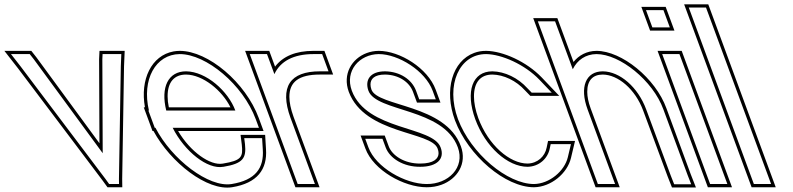

<svg xmlns="http://www.w3.org/2000/svg" viewBox="-266 -834 3680 891"><path d="M-171.3 -527 -215 -583H-128L-109.1 -559L210.6 -123L208.9 -559L210 -583H297L294.7 -527L286 -4L286.3 20H240.4L223.1 -4ZM-183.2 -517.9 211 4.9 232.8 35H301.5L301 -4L309.6 -526.6L312.6 -598H195.7L193.9 -559.3L195.5 -169.1L-97.2 -568.1L-120.7 -598H-245.7Z M505.5 -321H826.1C792.9 -411 691.3 -502 597.5 -503C514.7 -503 478.6 -429.5 505.5 -321ZM455.3 -241H452.1L437.4 -281L422.6 -321H425.2C391 -464.5 456.2 -582.1 568 -583C691.2 -583 861.8 -441 920.8 -281L935.6 -241H895.6H535.3C590.9 -130.8 696.8 -46.6 770.2 -60H771C861.6 -75 877.8 -100 870.9 -165L867.4 -193H950.3L953.5 -141C959.6 -54 919.7 2 809.1 20C702.4 37.4 531.4 -94.1 455.3 -241ZM517.5 -336C513.6 -354.5 511.8 -371.5 511.8 -387C511.7 -452.7 542.3 -488 597.4 -488C675.7 -487.2 765.1 -414.1 803.4 -336ZM446.2 -226C525.9 -79.5 695.3 53.8 811.5 34.8C927.8 15.9 975 -47.8 968.4 -142L964.4 -208H850.3L856 -163.3C862.2 -105.4 855.7 -89.3 768 -74.8C709.8 -64.1 617.2 -129.5 560.5 -226H957.1L934.9 -286.2C874.3 -450.7 700.7 -598 567.9 -598C558.1 -597.9 548.7 -597 539.5 -595.4C436.4 -576.6 383.3 -464.3 406.7 -336H401.1L441.7 -226Z M1007.3 -490C1035.1 -549.8 1095.9 -583 1189 -583H1229L1258.5 -503H1218.5C1081.2 -503 1029.3 -432.5 1082.2 -286.8L1084 -282L1098.8 -242L1180.6 -20L1195.4 20H1115.4L1100.6 -20L1018.8 -242L1004 -282C1003.5 -283.3 1003 -284.6 1002.6 -285.9L907.8 -543L893 -583H973L987.8 -543ZM1010.5 -524.7 983.5 -598H871.5L988.5 -280.7C989 -279.4 989.5 -278.1 989.9 -276.8L1104.9 35H1216.9L1096.3 -291.9C1083.1 -328.3 1076.9 -359.3 1076.9 -384.6C1076.8 -453.6 1120.2 -488 1218.5 -488H1280L1239.5 -598H1189C1107.1 -598 1046.5 -573 1010.5 -524.7Z M1741.7 -413 1756.4 -373H1679.4L1664.7 -413C1645.5 -465 1590.2 -502 1521 -503C1453 -503 1425.7 -464 1443.7 -413C1480.6 -313 1791.8 -334 1858.7 -150C1893 -57 1814.5 21 1713.9 20C1614.4 20 1478 -57 1443.7 -150L1428.9 -190H1508.9L1523.7 -150C1542.5 -99 1606.5 -59 1684.4 -60C1763.4 -60 1798.9 -98 1778.7 -150C1741.8 -250 1436.3 -227 1366.7 -413C1332.8 -505 1401.8 -582 1491.5 -583C1583.3 -583 1707.8 -505 1741.7 -413ZM1755.8 -418.2C1719.2 -517.4 1590 -598 1491.4 -598C1471.8 -597.8 1453.3 -594.3 1436.1 -588C1366.6 -562.5 1322.4 -489.9 1352.6 -407.7C1426.7 -209.8 1734.9 -225.5 1764.7 -144.7C1767.9 -136.4 1769.2 -129.4 1769.2 -123C1769.4 -98 1746.7 -75 1684.3 -75C1610.9 -74.1 1553.7 -112 1537.8 -155.2L1519.4 -205H1407.4L1429.6 -144.8C1466.9 -43.7 1608.8 35 1713.8 35C1738.1 35.2 1761.6 31.1 1782.7 23.4C1855.2 -3 1902.6 -74.2 1872.8 -155.1C1801.6 -351.1 1487.4 -337.9 1457.8 -418.1C1454.8 -426.7 1453.3 -435 1453.3 -442C1453.3 -467.5 1471.1 -488 1520.9 -488C1584.9 -487.1 1634 -453 1650.6 -407.8L1669 -358H1778Z M2237.2 -464 2294.4 -404H2201.4L2182 -424C2138 -473 2076.3 -502 2019 -503C1926.4 -503 1892.7 -410 1939.4 -281C1986.9 -152 2089.7 -60 2182.4 -60C2235.6 -61 2276.3 -98 2285.5 -146L2289.5 -165H2383.5L2369 -104C2353.6 -40 2283.8 19 2211.9 20C2088.6 20 1919.4 -121 1859.4 -281C1800.4 -441 1866.3 -583 1989.5 -583H1990.4C2062.1 -582 2169.1 -535 2237.2 -464ZM2248.1 -474.4C2177.1 -548.3 2067.8 -596.9 1990.5 -598C1968.7 -598 1952 -594.9 1934.5 -588.5C1833.3 -551.3 1793.4 -416.6 1845.3 -275.7C1907 -111.3 2079.1 35 2212 35C2291.5 33.9 2366.5 -29.4 2383.6 -100.5L2402.5 -180H2277.3L2270.8 -149C2262.8 -107.5 2228 -75.9 2182.2 -75C2099.4 -75 1999.8 -160.6 1953.5 -286.1C1939.9 -323.7 1933.5 -357.6 1933.5 -386.2C1933.3 -452.2 1963.9 -488 2018.9 -488C2071.3 -487.1 2129.3 -460.2 2171 -413.8L2195 -389H2329.4Z M2925.5 -20 2941.6 21H2862.6L2846.8 -19L2732.8 -326C2694.4 -430 2610.9 -502 2531.5 -503C2452.5 -503 2422.4 -430 2460.8 -326L2475.5 -286L2573.6 -20L2588.4 20H2508.4L2493.6 -20L2395.5 -286L2380.8 -326L2244.7 -695L2229.9 -735H2309.9L2324.7 -695L2392 -512.6C2413.1 -555.4 2451.5 -582.5 2502 -583C2610 -583 2763.8 -461 2812.6 -326ZM2939.5 -25.3 2826.7 -331.1C2776.1 -471.2 2619.1 -598 2501.9 -598C2456.9 -597.6 2419.7 -577.3 2395.5 -546.4L2320.4 -750H2208.4L2497.9 35H2609.9L2474.9 -331.2C2464.2 -360 2459.3 -385.9 2459.2 -407.6C2459 -460 2484.2 -488 2531.4 -488C2601.8 -487.1 2681.7 -421.1 2718.7 -320.8L2832.8 -13.6L2852.4 36H2963.6Z M2801.3 -707H2761.3L2731.8 -787H2771.8H2772.8H2812.8L2842.3 -707H2802.3ZM2821.8 -543 2807 -583H2887L2901.8 -543L3094.6 -20L3109.4 20H3029.4L3014.6 -20ZM2750.8 -692H2863.8L2823.2 -802H2710.3ZM2785.5 -598 3018.9 35H3130.9L2897.5 -598Z M2945.1 -759 2930.3 -799H3010.3L3025.1 -759L3297.6 -20L3312.4 20H3232.4L3217.6 -20ZM2908.8 -814 3221.9 35H3333.9L3020.8 -814Z"/></svg>

Font: Nordica Plus
Style: NordicaClassicLightConOpOblOl
Weight: 300
Version: Version 1.01